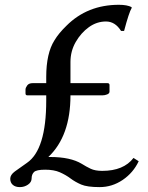

<svg xmlns="http://www.w3.org/2000/svg" viewBox="-20 -764 614 797"><path d="M91.8 -87.9Q171.9 -142.6 171.9 -346.7V-368.2H93.8Q85.9 -368.2 85.9 -376V-392.6Q85.9 -399.4 92.8 -409.2Q99.6 -418.9 116.2 -418.9H171.9V-444.3Q171.9 -543 206.1 -596.7Q223.6 -626 255.9 -657.2Q342.8 -744.1 473.6 -744.1Q507.8 -744.1 526.4 -734.4V-730.5Q515.6 -712.9 495.1 -635.7H482.4Q458 -674.8 419.9 -674.8Q381.8 -674.8 349.1 -651.4Q316.4 -627.9 294.4 -589.8Q272.5 -551.8 272.5 -506.8V-418.9H425.8Q434.6 -418.9 434.6 -411.1V-383.8Q434.6 -376 424.8 -372.1Q415 -368.2 405.3 -368.2H272.5Q272.5 -199.2 180.7 -112.3H188.5Q272.5 -112.3 319.3 -84Q337.9 -72.3 356.4 -63.5Q375 -54.7 404.3 -54.7Q493.2 -54.7 534.2 -108.4L555.7 -94.7Q533.2 -46.9 489.3 -17.1Q445.3 12.7 393.6 12.7Q341.8 12.7 316.9 2Q292 -8.8 272.5 -23.4Q252.9 -38.1 228.5 -48.8Q204.1 -59.6 167.5 -59.6Q130.9 -59.6 121.1 -49.8Q111.3 -40 111.3 -23.9Q111.3 -7.8 96.2 2.4Q81.1 12.7 62.5 12.7Q43.9 12.7 33.2 3.4Q22.5 -5.9 22.5 -22Q22.5 -38.1 41.5 -52.2Q60.5 -66.4 91.8 -87.9Z"/></svg>

Font: GenEi LateMin P v2
Style: Medium
Weight: 500
Designer: o_tamon (Modified)
Foundry: o_tamon / Adobe Systems Incorporated / FONT 910 / Philipp H. Poll
Version: Version 2.1;Original Version 1.004